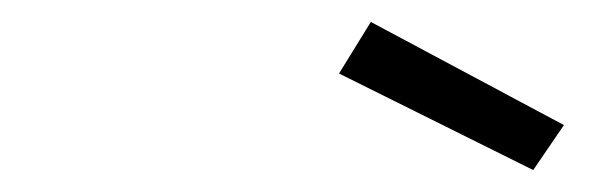

<svg xmlns="http://www.w3.org/2000/svg" viewBox="-20 -754 558 175"><path d="M318 -734 289 -687 466 -599 494 -640Z"/></svg>

Font: Titillium Web
Style: Light Italic
Weight: 300
Italic angle: -13°
Version: Version 1.001;PS 57.000;hotconv 1.0.70;makeotf.lib2.5.55311